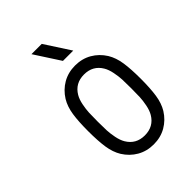

<svg xmlns="http://www.w3.org/2000/svg" viewBox="-258 -1045 1184 1184"><g transform="rotate(-45 333.5 -453.5)"><path d="M432.3 -750H342.4L234.4 -916.7H324.2ZM561.8 -572.9Q587.2 -531.2 595.7 -474.3Q604.2 -417.3 604.2 -333.3Q604.2 -249.3 595.7 -192.4Q587.2 -135.4 561.8 -93.8Q531.2 -44.9 483.4 -17.3Q435.5 10.4 375 10.4Q314.5 10.4 266.6 -17.3Q218.8 -44.9 188.2 -93.8Q162.8 -135.4 154.3 -192.4Q145.8 -249.3 145.8 -333.3Q145.8 -417.3 154.3 -474.3Q162.8 -531.2 188.2 -572.9Q218.8 -621.7 266.6 -649.4Q314.5 -677.1 375 -677.1Q435.5 -677.1 483.4 -649.4Q531.2 -621.7 561.8 -572.9ZM260.4 -535.2Q246.1 -511.1 238.9 -474.9Q231.8 -438.8 230.5 -410.2Q229.2 -381.5 229.2 -333.3Q229.2 -285.2 230.5 -256.5Q231.8 -227.9 238.9 -191.7Q246.1 -155.6 260.4 -131.5Q298.2 -67.7 375 -67.7Q451.8 -67.7 489.6 -131.5Q503.9 -155.6 511.1 -191.7Q518.2 -227.9 519.5 -256.5Q520.8 -285.2 520.8 -333.3Q520.8 -381.5 519.5 -410.2Q518.2 -438.8 511.1 -474.9Q503.9 -511.1 489.6 -535.2Q451.8 -599 375 -599Q298.2 -599 260.4 -535.2Z"/></g></svg>

Font: TypoPRO Monoid
Style: Regular
Weight: 400
Width: 4
Monospace: yes
Designer: Andreas Larsen (@larsenwork)
Version: Version 0.61